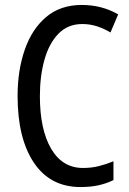

<svg xmlns="http://www.w3.org/2000/svg" viewBox="-20 -745 522 775"><path d="M312 -648Q254 -648 216 -609Q178 -570 159.5 -504Q141 -438 141 -357Q141 -222 186.5 -144.5Q232 -67 315 -67Q349 -67 379 -74.5Q409 -82 438 -94V-18Q409 -4 377 3Q345 10 305 10Q183 10 117 -88Q51 -186 51 -358Q51 -461 80 -544.5Q109 -628 166.5 -676.5Q224 -725 310 -725Q391 -725 457 -687L426 -614Q401 -629 372.5 -638.5Q344 -648 312 -648Z"/></svg>

Font: Avrile Sans Condensed
Style: Regular
Weight: 400
Width: 3
Designer: Monotype Design Team
Foundry: Monotype Imaging Inc.
Version: Version 2.001;September 10, 2019;FontCreator 11.5.0.2425 64-